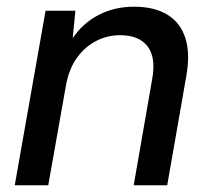

<svg xmlns="http://www.w3.org/2000/svg" viewBox="-20 -553 632 573"><path d="M24 0 116 -521H205L197 -439Q227 -484 274.5 -508.5Q322 -533 380 -533Q440 -533 479 -509.5Q518 -486 533 -440Q548 -394 536 -326L479 0H379L434 -316Q446 -381 420.5 -414.5Q395 -448 338 -448Q301 -448 267.5 -431Q234 -414 210 -381Q186 -348 177 -299L124 0Z"/></svg>

Font: DM Sans 10pt Medium
Style: Italic
Weight: 500
Italic angle: -10°
Version: Version 4.004;gftools[0.9.30]